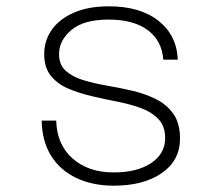

<svg xmlns="http://www.w3.org/2000/svg" viewBox="-20 -576 690 608"><path d="M340 12Q272 12 220.5 -13Q169 -38 141 -84Q113 -130 112 -194H158Q160 -118 210 -74Q260 -30 340 -30Q414 -30 458.5 -59.5Q503 -89 503 -139Q503 -176 482 -198.5Q461 -221 427 -233.5Q393 -246 352 -254Q311 -262 270.5 -271.5Q230 -281 196 -295.5Q162 -310 141 -336Q120 -362 120 -405Q120 -447 143.5 -481Q167 -515 213 -535.5Q259 -556 325 -556Q424 -556 482 -510Q540 -464 543 -387H497Q493 -447 448 -480.5Q403 -514 324 -514Q245 -514 206 -481Q167 -448 167 -405Q167 -371 188 -352Q209 -333 243 -322.5Q277 -312 318 -305Q359 -298 399.5 -288.5Q440 -279 474 -262Q508 -245 529 -215.5Q550 -186 550 -137Q550 -68 492.5 -28Q435 12 340 12Z"/></svg>

Font: Azeret Mono Thin
Style: Regular
Weight: 100
Designer: Martin Vácha
Foundry: Displaay
Version: Version 1.002